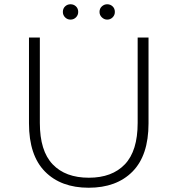

<svg xmlns="http://www.w3.org/2000/svg" viewBox="-20 -876 833 901"><path d="M396 5Q266 5 191 -71Q116 -147 116 -297V-700H167V-299Q167 -168 227 -105Q287 -42 397 -42Q506 -42 566 -105Q626 -168 626 -299V-700H677V-297Q677 -147 602 -71Q527 5 396 5ZM483 -784Q469 -784 458 -794.5Q447 -805 447 -820Q447 -836 458 -846Q469 -856 483 -856Q498 -856 508.5 -846Q519 -836 519 -820Q519 -805 508.5 -794.5Q498 -784 483 -784ZM311 -784Q296 -784 285.5 -794.5Q275 -805 275 -820Q275 -836 285.5 -846Q296 -856 311 -856Q326 -856 336.5 -846Q347 -836 347 -820Q347 -805 336.5 -794.5Q326 -784 311 -784Z"/></svg>

Font: Montserrat Z Light
Style: Regular
Weight: 300
Designer: Julieta Ulanovsky
Foundry: Julieta Ulanovsky
Version: Version 8.000